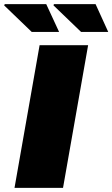

<svg xmlns="http://www.w3.org/2000/svg" viewBox="-42 -906 542 926"><path d="M28 0 149 -688H383L262 0ZM111 -752 -22 -880 -19 -886H181L243 -752ZM349 -752 216 -880 218 -886H419L480 -752Z"/></svg>

Font: Archivo SemiExpanded Black
Style: Italic
Weight: 900
Width: 6
Italic angle: -10°
Designer: Hector Gatti
Foundry: Omnibus-Type
Version: Version 2.001